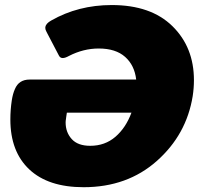

<svg xmlns="http://www.w3.org/2000/svg" viewBox="-20 -737 815 773"><path d="M316.7 16.7Q174.2 16.7 97.9 -55Q21.7 -126.7 21.7 -255.8Q21.7 -295 27.5 -333.3Q31.7 -360 40 -378.3Q55.8 -416.7 99.2 -416.7H528.3Q521.7 -474.2 483.8 -507.9Q445.8 -541.7 377.5 -541.7Q315.8 -541.7 257.5 -511.7Q242.5 -503.3 232.5 -503.3Q221.7 -503.3 216.7 -514.2L167.5 -608.3Q162.5 -616.7 162.5 -625V-628.3Q165 -642.5 185.8 -654.2Q295 -716.7 430 -716.7Q587.5 -716.7 674.2 -631.7Q760.8 -546.7 760.8 -414.2Q760.8 -382.5 755.8 -350Q730.8 -195 611.7 -89.2Q492.5 16.7 316.7 16.7ZM249.2 -283.3 246.7 -266.7Q246.7 -264.2 245.8 -259.6Q245 -255 244.6 -251.2Q244.2 -247.5 244.2 -244.2Q244.2 -204.2 268.8 -177.1Q293.3 -150 343.3 -150Q402.5 -150 444.6 -186.2Q486.7 -222.5 509.2 -283.3Z"/></svg>

Font: BoonTook Mon
Style: Italic
Weight: 400
Italic angle: -9°
Designer: Sungsit Sawaiwan
Foundry: FontUni
Version: Version 3.0